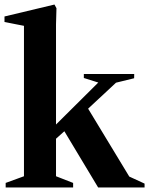

<svg xmlns="http://www.w3.org/2000/svg" viewBox="-29 -826 657 846"><path d="M-4 -20 85.4 -52.6 76.6 -41.6V-720.2L85.8 -710.4L-9.2 -729V-753.4L211 -806L219.8 -789.8L217.8 -718V-269.4L211.8 -271.4L410.8 -469L412.8 -459.6L340.4 -482.4V-500H562.4L562 -481.2L474.6 -459.8L489 -468L352.2 -340.6L354.8 -354.6L544.6 -41.4L532 -52L608 -17V0H403.4L250.2 -255L261.6 -254L211.4 -209L217.8 -222.8V-41.6L209.8 -52.6L293.2 -20V0H-4Z"/></svg>

Font: Wittgenstein
Style: Regular
Weight: 400
Designer: Jörg Drees
Foundry: Jörg Drees
Version: Version 1.003;Glyphs 3.1.2 (3151)